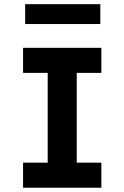

<svg xmlns="http://www.w3.org/2000/svg" viewBox="-20 -878 582 898"><path d="M203.1 0V-654.3H338.9V0ZM87.9 0V-117.2H454.1V0ZM87.9 -537.1V-654.3H454.1V-537.1ZM97.7 -765.6V-858.4H449.2V-765.6Z"/></svg>

Font: Sen
Style: Bold
Weight: 700
Designer: Kosal Sen, Philatype
Foundry: Philatype
Version: Version 2.000;gftools[0.9.31]